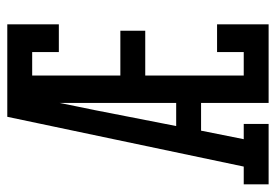

<svg xmlns="http://www.w3.org/2000/svg" viewBox="-138 -638 775 540"><g transform="rotate(-90 250.0 -367.5)"><path d="M2 0V-70H52L192 -735H452V-590H374V-665H308V-417H434V-347H308V-70H374V-145H452V0H231V-190H153L129 -70H172V0ZM231 -260V-588Q226 -563 221 -538.5Q216 -514 211 -490L166 -260Z"/></g></svg>

Font: Iosevka Gothic
Style: Regular
Weight: 400
Monospace: yes
Designer: Belleve Invis
Foundry: Belleve Invis
Version: Version 15.5.1; ttfautohint (v1.8.4)